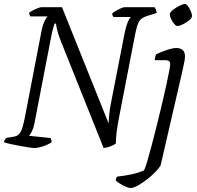

<svg xmlns="http://www.w3.org/2000/svg" viewBox="-27 -740 984 960"><path d="M146 0Q137 0 116.5 -3Q96 -6 71.5 -10.5Q47 -15 25 -20Q3 -25 -7 -29Q-5 -42 6 -51L33 -55Q50 -57 61 -63.5Q72 -70 80 -88.5Q88 -107 96 -146L180 -582Q186 -614 195.5 -633.5Q205 -653 211 -658H125Q123 -661 121 -665.5Q119 -670 119 -677Q126 -682 138.5 -688.5Q151 -695 163 -699.5Q175 -704 180 -704H283L516 -123Q517 -140 519 -167Q521 -194 532 -246L597 -579Q604 -611 612 -630Q620 -649 628 -655H540Q539 -657 536.5 -661.5Q534 -666 534 -673Q540 -678 552.5 -685.5Q565 -693 577.5 -698.5Q590 -704 596 -704H746Q749 -700 752.5 -692Q756 -684 756 -675L711 -661Q694 -656 682.5 -648Q671 -640 663.5 -622.5Q656 -605 649 -570L570 -162Q560 -113 556 -78Q552 -43 552 -22Q538 -12 520.5 -6.5Q503 -1 491 0L279 -530Q265 -565 259.5 -587.5Q254 -610 253 -622H246Q243 -614 238.5 -598.5Q234 -583 230 -562L145 -122Q140 -98 132 -82.5Q124 -67 118 -61L225 -50Q231 -42 231 -29Q212 -16 187 -8Q162 0 146 0ZM625 200Q617 200 602 193.5Q587 187 572.5 178Q558 169 552 163Q553 149 559 143Q597 139 631.5 131.5Q666 124 693 112Q698 104 708.5 69Q719 34 731.5 -13.5Q744 -61 756 -109.5Q768 -158 777 -195Q783 -220 791 -254.5Q799 -289 806.5 -323.5Q814 -358 819 -384.5Q824 -411 824 -421Q824 -439 800 -439H747Q747 -446 749 -455Q751 -464 754 -469Q778 -480 807 -490Q836 -500 855 -500Q874 -500 886 -490Q898 -480 898 -458Q898 -450 895.5 -435Q893 -420 886 -389L776 87Q771 97 753.5 116Q736 135 712 154Q688 173 664.5 186.5Q641 200 625 200ZM860 -610Q853 -610 844 -620.5Q835 -631 828.5 -645Q822 -659 822 -669Q822 -678 837 -690Q852 -702 870 -711Q888 -720 897 -720Q905 -720 913 -709Q921 -698 927 -684Q933 -670 933 -660Q933 -650 919 -638.5Q905 -627 887.5 -618.5Q870 -610 860 -610Z"/></svg>

Font: Texturina 72pt 72pt Light
Style: Italic
Weight: 300
Italic angle: -11°
Designer: Guillermo Torres Carreño
Foundry: Omnibus-Type
Version: Version 1.002; ttfautohint (v1.8.3)